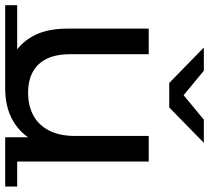

<svg xmlns="http://www.w3.org/2000/svg" viewBox="-54 -724 786 721"><g transform="rotate(90 338.5 -364.0)"><path d="M310 9Q245 9 194.5 -16.5Q144 -42 115 -93.5Q86 -145 86 -225V-530H182V-236Q182 -156 220 -116.5Q258 -77 326 -77Q376 -77 412.5 -97Q449 -117 469 -156.5Q489 -196 489 -253V-530H585V8H494V-139L509 -102Q483 -50 432.5 -20.5Q382 9 310 9ZM-2 9V-36H314L310 9ZM494 9V-36H679V9ZM290 -607 157 -737H244L376 -628H296L428 -737H515L382 -607Z"/></g></svg>

Font: Montserrat Underline Thin Medium
Style: Regular
Weight: 500
Version: Version 9.000